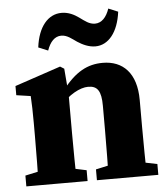

<svg xmlns="http://www.w3.org/2000/svg" viewBox="-52 -775 720 822"><g transform="rotate(-5 308.0 -364.0)"><path d="M28 0H291.2V-46.5L197 -66.5H120.7L28 -46.5V0ZM80.4 0H245.7C243.7 -45 242.7 -148 242.7 -210V-376.9L233.6 -487.8L216.5 -498.5L19.1 -432.1V-392.7L80.4 -383.7C82.4 -343.7 83.4 -322.8 83.4 -267.8V-210C83.4 -148 82.4 -45 80.4 0ZM331.3 0H595.2V-46.5L497.4 -66.5H421.8L331.3 -46.5V0ZM381.5 0H546.8C544.8 -45 543.8 -146 543.8 -210V-326.5C543.8 -441.9 486.3 -498.5 399.5 -498.5C335.1 -498.5 281.8 -471.9 223 -394.8H200.8L204.4 -328.5C244.8 -375.4 293.1 -401.8 328.6 -401.8C368.4 -401.8 384.5 -379.1 384.5 -314.9V-210C384.5 -146 383.5 -45 381.5 0ZM130.6 -588.2 171.8 -571.2C184.3 -607.5 204.5 -629.9 233.1 -629.9C258.6 -629.9 278.6 -611.5 298.4 -598.2C320.6 -583.9 346.4 -571.4 375.1 -571.4C431.1 -571.4 473.6 -623.1 484.9 -710.9L443.8 -727.9C431.2 -690.9 410.3 -668.5 381.8 -668.5C356.9 -668.5 338.9 -684.1 316.4 -700.2C296.7 -714.2 272.8 -727 242.7 -727C184.8 -727 141.6 -676.7 130.6 -588.2Z"/></g></svg>

Font: Source Serif Variable
Style: Regular
Weight: 389
Designer: Frank Grießhammer
Foundry: Adobe Systems Incorporated
Version: Version 3.001;hotconv 1.0.111;makeotfexe 2.5.65597